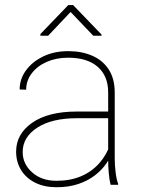

<svg xmlns="http://www.w3.org/2000/svg" viewBox="-20 -744 568 773"><path d="M415.5 -372.1Q415.5 -438 373.5 -474.9Q331.5 -511.7 254.4 -511.7Q206.5 -511.7 168.2 -494.9Q129.9 -478 107.7 -448.7Q85.4 -419.4 85.4 -382.8L59.1 -383.8Q59.1 -425.3 84.2 -460.2Q109.4 -495.1 153.6 -516.6Q197.8 -538.1 254.4 -538.1Q309.6 -538.1 351.8 -519.5Q394 -501 418 -463.9Q441.9 -426.8 441.9 -371.1V-106.4Q441.9 -78.1 445.6 -49.3Q449.2 -20.5 455.6 -4.4V0H425.3Q420.4 -19 418 -46.1Q415.5 -73.2 415.5 -99.1ZM427.2 -268.1H290.5Q188.5 -268.1 129.9 -230Q71.3 -191.9 71.3 -131.8Q71.3 -84 109.4 -50Q147.5 -16.1 207.5 -16.1Q263.2 -16.1 306.2 -34.4Q349.1 -52.7 378.9 -85.9Q408.7 -119.1 424.3 -164.6L436 -140.1Q426.8 -112.8 408.4 -86.2Q390.1 -59.6 361.8 -37.8Q333.5 -16.1 295.2 -3.2Q256.8 9.8 207.5 9.8Q158.2 9.8 121.6 -8.5Q85 -26.9 64.9 -59.3Q44.9 -91.8 44.9 -133.8Q44.9 -204.6 109.6 -249.8Q174.3 -294.9 289.1 -294.9H427.2ZM388.7 -605V-600.1H355.5L264.2 -695.8L173.8 -600.1H142.6V-606.9L254.9 -723.6H274.4Z"/></svg>

Font: Heebo Thin
Style: Regular
Weight: 250
Designer: Oded Ezer
Foundry: Ezer Type House
Version: Version 3.100